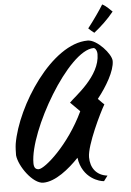

<svg xmlns="http://www.w3.org/2000/svg" viewBox="-78 -1024 802 1178"><g transform="rotate(-5 323.5 -434.5)"><path d="M631 -624C631 -667 546 -762 489 -762C267 -762 33 -400 -6 -169C-9 -150 -10 -116 -10 -99C-3 -31 78 83 142 83C217 83 302 14 364 -51C382 79 491 106 514 106L538 74C470 66 435 17 435 -48C435 -123 529 -316 557 -363C551 -367 537 -383 520 -400C576 -470 631 -563 631 -624ZM122 -2C101 -2 92 -15 92 -42C92 -241 366 -713 521 -713C529 -713 542 -699 542 -674C542 -538 381 -427 348 -392L406 -334C311 -133 159 -2 122 -2ZM657 -926C650 -931 624 -962 597 -975C584 -952 532 -877 499 -836C504 -830 528 -810 534 -806C577 -840 621 -881 657 -926Z"/></g></svg>

Font: Yesteryear
Style: Regular
Weight: 400
Designer: Astigmatic (AOETI)
Foundry: Astigmatic (AOETI)
Version: Version 1.000